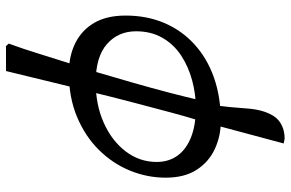

<svg xmlns="http://www.w3.org/2000/svg" viewBox="-180 -544 944 623"><g transform="rotate(-90 291.5 -233.0)"><path d="M209 12Q161 12 119 -7.5Q77 -27 51.5 -66.5Q26 -106 26 -167Q26 -227 49 -283Q72 -339 116 -383.5Q160 -428 223 -454.5Q286 -481 366 -481Q421 -481 463 -460Q505 -439 528.5 -398.5Q552 -358 552 -297Q552 -228 528 -171.5Q504 -115 458.5 -73.5Q413 -32 350 -10Q287 12 209 12ZM152 219 137 216 196 -4 261 -11Q254 45 250.5 96.5Q247 148 228 180Q221 192 210.5 200.5Q200 209 185.5 214Q171 219 152 219ZM252 -69Q297 -69 341.5 -81Q386 -93 422 -116.5Q458 -140 479.5 -177Q501 -214 501 -263Q501 -321 459.5 -357.5Q418 -394 335 -394Q263 -394 204.5 -368Q146 -342 111.5 -297Q77 -252 77 -196Q77 -157 97.5 -128.5Q118 -100 157.5 -84.5Q197 -69 252 -69ZM392 -463H318L372 -685H453L461 -676Q444 -630 427 -574.5Q410 -519 392 -463ZM278 -59 212 -61Q222 -92 237 -148Q252 -204 270 -272.5Q288 -341 305 -411L374 -410Q354 -342 335 -276Q316 -210 301.5 -154Q287 -98 278 -59Z"/></g></svg>

Font: STIX Two Text
Style: Italic
Weight: 400
Italic angle: -12°
Designer: Ross Mills, John Hudson & Paul Hanslow, Tiro Typeworks Ltd; with prior portions MicroPress Inc. and Coen Hoffman, Elsevi
Foundry: Tiro Typeworks Ltd
Version: Version 2.13 b171